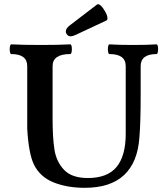

<svg xmlns="http://www.w3.org/2000/svg" viewBox="-20 -876 778 909"><path d="M140.1 -98.1Q115.7 -149.4 108.9 -266.1V-563Q108.9 -620.1 33.2 -620.1Q29.8 -620.1 27.8 -627Q25.9 -633.8 25.9 -643.1Q25.9 -652.3 27.8 -659.2Q29.8 -666 33.2 -666Q89.4 -663.1 173.3 -663.1Q257.3 -663.1 313 -666Q316.4 -666 318.4 -659.4Q320.3 -652.8 320.3 -643.6Q320.3 -634.3 318.4 -627.2Q316.4 -620.1 313 -620.1Q229 -620.1 229 -563V-335V-312Q229 -223.1 238 -166.5Q247.1 -109.9 283.7 -71.5Q320.3 -33.2 396 -33.2Q488.8 -33.2 532 -85.7Q575.2 -138.2 575.2 -242.2V-563Q575.2 -620.1 498 -620.1Q494.6 -620.1 492.7 -626.7Q490.7 -633.3 490.7 -642.6Q490.7 -652.3 492.7 -659.2Q494.6 -666 498 -666Q542.5 -663.1 609.9 -663.1Q676.8 -663.1 721.2 -666Q724.6 -666 726.6 -659.4Q728.5 -652.8 728.5 -643.6Q728.5 -634.3 726.6 -627.2Q724.6 -620.1 721.2 -620.1Q646 -620.1 646 -563V-430.2Q646 -295.4 640.1 -227.1Q632.3 -107.9 567.6 -47.4Q502.9 13.2 381.3 13.2Q297.4 13.2 233.2 -12.7Q168.9 -38.6 140.1 -98.1ZM338.4 -710.9Q323.7 -704.1 314.5 -704.1Q301.8 -704.1 294.9 -715.8Q291.5 -720.7 291.5 -726.6Q291.5 -741.7 311 -756.3L438 -853.5Q441.4 -856 444.3 -856Q457 -856 474.6 -826.7Q488.8 -804.2 488.8 -789.6Q488.8 -781.2 483.4 -778.8Z"/></svg>

Font: JuniusX
Style: Bold
Weight: 700
Designer: Peter S. Baker
Foundry: Briery Creek Software
Version: Version 1.004